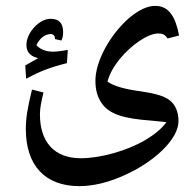

<svg xmlns="http://www.w3.org/2000/svg" viewBox="-20 -510 664 654"><path d="M250 124C297 124 347 112 399 89C505 43 588 -36 588 -97C588 -128 578 -154 556 -170C536 -184 506 -192 459 -199C405 -206 367 -217 346 -232C353 -258 367 -283 387 -308C428 -358 484 -396 519 -396C534 -396 542 -392 551 -379L590 -389C578 -453 555 -490 509 -490C482 -490 452 -476 419 -448C354 -391 305 -301 305 -235C305 -204 312 -179 326 -159C352 -121 400 -106 497 -99C513 -97 530 -96 547 -94C531 -72 507 -52 475 -33C412 4 322 29 255 29C166 29 116 -25 116 -121C116 -141 121 -166 128 -195L89 -205C73 -140 68 -107 68 -70C68 54 134 124 250 124ZM69 -242C116 -267 149 -280 208 -295L211 -340C190 -336 173 -334 160 -334C136 -334 117 -342 104 -356C114 -378 132 -394 153 -394C161 -394 167 -388 167 -381V-377L189 -372C194 -381 195 -391 195 -401C195 -431 181 -446 152 -446C114 -446 70 -399 70 -357C70 -333 83 -318 110 -312L66 -287Z"/></svg>

Font: Noto Naskh Arabic UI Medium
Style: Regular
Weight: 500
Designer: Monotype Design Team, David Williams, Mohamad Dakak and Nizar Qandah
Foundry: Monotype Imaging Inc.
Version: Version 2.014